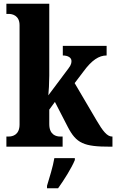

<svg xmlns="http://www.w3.org/2000/svg" viewBox="-20 -780 619 1021"><path d="M14 0H313V-54H299C280 -54 242 -62 242 -120V-197L272 -238L340 -106C386 -17 426 0 566 0H578V-54H575C550 -54 526 -84 494 -139L377 -338L424 -400C468 -460 506 -485 547 -485V-536H314V-485C342 -485 360 -473 360 -456C360 -449 360 -436 344 -416L237 -273C239 -286 242 -343 242 -378V-760H14V-706H27C45 -706 84 -698 84 -646V-118C84 -62 46 -54 27 -54H14ZM230 208V221H289C320 178 361 113 378 71V61H269C262 105 242 168 230 208Z"/></svg>

Font: Noto Serif Sinhala Condensed ExtraBold
Style: Regular
Weight: 800
Width: 3
Designer: Jelle Bosma - Monotype Design Team
Foundry: Monotype Imaging Inc.
Version: Version 2.007